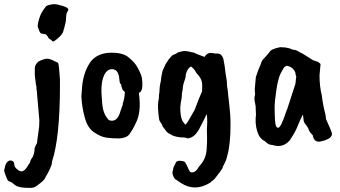

<svg xmlns="http://www.w3.org/2000/svg" viewBox="-115 -668 1649 932"><path d="M217 -621Q217 -620 213 -612Q207 -606 206 -585Q205 -564 203.5 -559.5Q202 -555 199.5 -543Q197 -531 193 -520Q191 -502 161 -478Q148 -467 144 -467Q135 -467 135 -474Q122 -478 117 -490Q110 -500 108 -501L83 -506Q76 -513 68 -539Q68 -556 77 -583Q86 -610 104 -631Q107 -640 123.5 -644Q140 -648 150 -648Q160 -648 188.5 -639.5Q217 -631 217 -621ZM62 -249Q60 -251 58.5 -264.5Q57 -278 56 -285.5Q55 -293 54 -304V-337Q54 -353 71 -369Q99 -383 113.5 -383Q128 -383 150 -371L167 -363Q172 -350 176 -282V-252Q176 -2 138 115L136 130Q128 155 107 190L103 198Q98 209 66 232Q51 246 25 244Q-24 244 -41 231Q-45 228 -50 224Q-57 217 -75 210Q-79 206 -83 195Q-87 184 -89 180Q-91 176 -95 160L-89 134Q-80 111 -64.5 111Q-49 111 -46 126Q-46 135 -42 143Q-27 162 -11 164Q8 162 24 130Q31 123 31 118.5Q31 114 38 102Q49 91 53 59Q53 58 52 56Q52 53 59 36Q66 29 66 13L75 -53L76 -84L65 -210Q65 -221 62 -236Z M463 -295Q456 -335 424 -332Q406 -331 393 -308Q375 -273 377.5 -217.5Q380 -162 385.5 -137.5Q391 -113 405 -95Q413 -81 429 -82Q457 -82 470 -129L478 -153Q483 -158 480 -163Q490 -188 491 -222Q481 -229 479 -235Q473 -252 473 -258Q466 -263 465 -277Q464 -291 463 -295ZM280 -201 284 -252Q291 -321 326 -370Q360 -411 422 -412H428Q486 -412 512 -387Q540 -365 553.5 -339Q567 -313 571 -301Q575 -289 576 -266Q578 -223 559 -217Q573 -122 542 -66Q532 -43 513 -16Q499 2 463 4Q427 4 400.5 0Q374 -4 342 -25.5Q310 -47 297 -96Q283 -143 280 -201Z M767 -194Q762 -171 760 -146Q760 -102 771 -80Q776 -75 777.5 -71.5Q779 -68 786 -63Q797 -76 802 -86L830 -135Q851 -192 866 -225Q866 -231 866.5 -255.5Q867 -280 848 -303Q838 -312 833 -322.5Q828 -333 813 -345Q795 -338 787 -307Q787 -292 782 -280Q772 -254 772 -236Q767 -214 767 -194ZM986 -274Q986 -251 991 -226Q991 -218 997.5 -164.5Q1004 -111 1004 -66Q1004 36 988 88Q985 106 974.5 126Q964 146 964 150Q958 161 927 200L917 209Q915 209 905 219Q867 242 832.5 242Q798 242 766 222Q765 222 741 205Q730 201 723 178Q722 168 722 165Q724 165 727 145Q728 142 736 127Q741 109 765 113Q777 114 782 118Q785 121 795 141Q801 157 806 163.5Q811 170 818 169Q838 167 851 140Q853 139 860 130Q885 100 888 59Q888 55 890 23V-6Q888 -32 891 -76Q891 -105 888 -114Q883 -101 850 -38L841 -25Q824 0 796 4Q788 -1 768 -1H762Q727 -5 711 -17Q696 -23 687 -38L674 -55Q674 -60 669.5 -66.5Q665 -73 664 -74.5Q663 -76 660 -81Q657 -86 654 -116Q649 -165 656 -189Q656 -209 659 -221Q659 -248 666 -276Q666 -289 674 -324Q686 -351 689 -357L704 -380Q713 -391 718.5 -396.5Q724 -402 739 -407L749 -414L765 -418Q784 -424 817 -414Q827 -414 837 -407Q858 -400 864 -397Q870 -394 879 -392Q885 -405 899 -410Q903 -412 921 -410Q927 -407 937 -408Q960 -410 969 -383Q975 -358 980 -312Z M1319 -261Q1320 -264 1323 -296Q1321 -299 1318 -318Q1310 -334 1297 -342Q1281 -349 1278 -349Q1269 -346 1265.5 -342.5Q1262 -339 1248.5 -314Q1235 -289 1226.5 -231Q1218 -173 1218 -147Q1218 -121 1220 -83.5Q1222 -46 1236 -48Q1249 -50 1272 -120Q1273 -125 1279 -138ZM1436 -302Q1436 -249 1447 -205Q1452 -161 1465 -111Q1468 -91 1467 -91Q1492 -36 1495 -25.5Q1498 -15 1494 -8V-9Q1491 0 1475.5 7.5Q1460 15 1448 17Q1410 29 1403 -12Q1399 -15 1391.5 -24.5Q1384 -34 1383 -40.5Q1382 -47 1376 -53Q1374 -58 1367 -66Q1360 -74 1359 -82L1356 -109L1354 -110Q1338 -77 1333 -64Q1321 -30 1291 14Q1257 52 1208 36Q1190 35 1179.5 25Q1169 15 1165 14Q1159 12 1148 -1Q1130 -25 1126 -72V-98Q1129 -103 1126 -146V-152Q1120 -182 1120 -188Q1120 -194 1122 -204Q1124 -214 1123 -216.5Q1122 -219 1122 -225V-240L1127 -294Q1138 -329 1151 -357Q1155 -374 1166 -384Q1191 -411 1193 -415Q1200 -430 1245 -439L1262 -438Q1272 -438 1280 -435.5Q1288 -433 1291 -433Q1305 -426 1314 -426Q1323 -426 1344 -412Q1350 -411 1374 -395Q1400 -378 1404 -376L1430 -367Q1441 -358 1441 -357Q1441 -356 1436 -302Z"/></svg>

Font: Caveat Brush
Style: Regular
Weight: 400
Designer: Pablo Impallari
Foundry: Creative Lab NY
Version: Version 1.096; ttfautohint (v1.3)